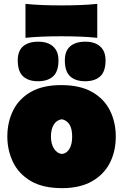

<svg xmlns="http://www.w3.org/2000/svg" viewBox="-20 -959 638 995"><path d="M302 16Q201 16 138.5 -21.5Q76 -59 47 -120Q18 -181 18 -251Q18 -326 48 -386.5Q78 -447 139.8 -482.5Q201.5 -518 297 -518Q395 -518 457.5 -482.2Q520 -446.5 550 -386Q580 -325.5 580 -251Q580 -174 548.8 -113.8Q517.5 -53.5 455.5 -18.8Q393.5 16 302 16ZM301 -161Q326 -164 340 -187.8Q354 -211.5 354 -251Q354 -329 301 -341Q274 -337.5 259 -313.8Q244 -290 244 -251Q244 -213.5 259.8 -188.8Q275.5 -164 301 -161ZM421 -538Q371.5 -538 343.8 -563.2Q316 -588.5 316 -646Q316 -695.5 344 -719.2Q372 -743 422 -743Q471.5 -743 499.2 -718.2Q527 -693.5 527 -646Q527 -588.5 499.2 -563.2Q471.5 -538 421 -538ZM177 -538Q127.5 -538 99.8 -563.2Q72 -588.5 72 -646Q72 -695.5 100 -719.2Q128 -743 178 -743Q227.5 -743 255.2 -718.2Q283 -693.5 283 -646Q283 -588.5 255.2 -563.2Q227.5 -538 177 -538ZM112 -763V-939Q154 -934.5 200.5 -932.8Q247 -931 298 -931Q349 -931 395.5 -932.8Q442 -934.5 484 -939V-763Q442 -767.5 395.5 -769.2Q349 -771 298 -771Q247 -771 200.5 -769.2Q154 -767.5 112 -763Z"/></svg>

Font: Commissioner Flair Black
Style: Regular
Weight: 900
Designer: Kostas Bartsokas
Foundry: Kostas Bartsokas
Version: Version 1.000; ttfautohint (v1.8.3)